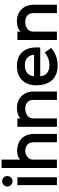

<svg xmlns="http://www.w3.org/2000/svg" viewBox="820 -1560 749 2429"><g transform="rotate(-90 1194.5 -345.5)"><path d="M116 -561Q89 -561 69.5 -580.5Q50 -600 50 -628Q50 -655 69.5 -674Q89 -693 116 -693Q144 -693 163 -674Q182 -655 182 -628Q182 -600 163 -580.5Q144 -561 116 -561ZM166 0H67V-500H166Z M715 0H609V-291Q609 -348 578.5 -374Q548 -400 497 -400Q467 -400 443 -386.5Q419 -373 404.5 -353Q390 -333 390 -312V0H284V-700H390V-466Q415 -489 451 -497.5Q487 -506 523 -503Q616 -494 665.5 -437.5Q715 -381 715 -291Z M1251 0H1145V-294Q1145 -337 1127.5 -360Q1110 -383 1084.5 -392Q1059 -401 1034 -401Q1010 -401 981 -392Q952 -383 931.5 -359.5Q911 -336 911 -294V0H805V-500H911V-458Q930 -484 967.5 -495Q1005 -506 1041 -506Q1103 -506 1150.5 -480Q1198 -454 1224.5 -406.5Q1251 -359 1251 -294Z M1808 -211H1445Q1448 -159 1479 -130.5Q1510 -102 1556.5 -96Q1603 -90 1653.5 -104.5Q1704 -119 1745 -154L1803 -73Q1751 -29 1695.5 -10Q1640 9 1585 9Q1459 10 1394.5 -61.5Q1330 -133 1330 -263Q1330 -374 1394.5 -440Q1459 -506 1573 -506Q1735 -505 1788 -379Q1803 -344 1807 -303Q1811 -262 1808 -211ZM1582 -406Q1518 -406 1481.5 -372.5Q1445 -339 1445 -289H1715Q1715 -338 1680.5 -372Q1646 -406 1582 -406Z M2349 0H2243V-294Q2243 -337 2225.5 -360Q2208 -383 2182.5 -392Q2157 -401 2132 -401Q2108 -401 2079 -392Q2050 -383 2029.5 -359.5Q2009 -336 2009 -294V0H1903V-500H2009V-458Q2028 -484 2065.5 -495Q2103 -506 2139 -506Q2201 -506 2248.5 -480Q2296 -454 2322.5 -406.5Q2349 -359 2349 -294Z"/></g></svg>

Font: Kulim Park SemiBold
Style: Regular
Weight: 600
Designer: Noponies / Dale Sattler
Foundry: Noponies
Version: Version 1.000; ttfautohint (v1.8.3)